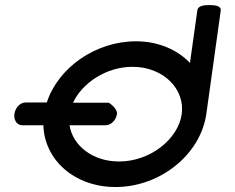

<svg xmlns="http://www.w3.org/2000/svg" viewBox="-20 -751 944 771"><path d="M417.2 -338.4C414.2 -338.7 353.8 -338.5 273.3 -338.5C309.6 -417.2 406 -482.7 511.8 -482.7C636.9 -482.7 723.8 -392.5 709.7 -292.6C695.7 -192.7 583.4 -102.5 458.3 -102.5C351.8 -102.5 271.9 -166.5 259.2 -248H404.1C427.3 -248.6 446.4 -269.6 449.7 -293.2C452.9 -315.5 417.2 -338.4 417.2 -338.4ZM772.5 -709.7 742.8 -498.3C693 -550.8 616 -585.2 526.2 -585.2C364.1 -585.2 213.7 -479.8 167.9 -339.5C121.3 -339.5 82.3 -339.4 82.3 -339.4C59.9 -339.4 41.2 -317.3 37.9 -293.7C34.6 -270.2 46.8 -248 69.5 -248H154.2C158.1 -109.3 278.7 0 443.9 0C624.4 0 785.8 -131.4 808.7 -294.3L866.4 -708.7C869.5 -730.6 834.4 -730.6 819.4 -730.5C806.1 -730.4 775.4 -730.3 772.5 -709.7Z"/></svg>

Font: Hi.
Style: Black
Weight: 400
Designer: Mew Too, Robert Jablonski
Foundry: Cannot Into Space Fonts
Version: Version 1.996